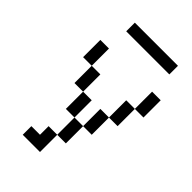

<svg xmlns="http://www.w3.org/2000/svg" viewBox="-242 -898 984 984"><g transform="rotate(45 250.0 -406.0)"><path d="M437.5 -750H125V-812.5H437.5ZM62.5 -625H125V-500H62.5ZM125 -62.5H187.5V-125H250V0H125ZM125 -500H187.5V-375H125ZM187.5 -375H250V-250H187.5ZM250 -250H312.5V-125H250ZM312.5 -375H375V-250H312.5ZM375 -500H437.5V-375H375ZM437.5 -625H500V-500H437.5Z"/></g></svg>

Font: 寒蝉点阵体 16px
Style: Regular
Weight: 400
Designer: Designed by Warren2060
Foundry: ChillType
Version: Version 1.000